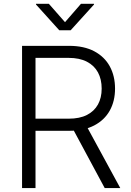

<svg xmlns="http://www.w3.org/2000/svg" viewBox="-20 -962 671 982"><path d="M92.8 0V-727.5H334Q409.7 -727.5 462.2 -699.7Q514.6 -671.9 541.5 -622.6Q568.4 -573.2 568.4 -508.8Q568.4 -444.8 541.3 -396.2Q514.2 -347.7 461.7 -320.3Q409.2 -293 333.5 -293H130.9V-355H331.5Q387.2 -355 424.6 -374Q461.9 -393.1 481 -427.5Q500 -461.9 500 -508.8Q500 -556.6 481 -591.8Q461.9 -627 424.3 -646.5Q386.7 -666 330.6 -666H161.6V0ZM515.6 0 338.9 -328.6H416.5L595.2 0ZM230 -942.4 312.5 -848.6 394 -942.4H460.9V-939L341.3 -807.1H283.2L164.1 -939V-942.4Z"/></svg>

Font: Inter 17pt Light
Style: Regular
Weight: 300
Version: Version 4.001;git-66647c0bb